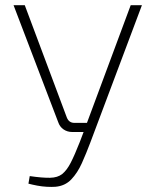

<svg xmlns="http://www.w3.org/2000/svg" viewBox="-20 -710 584 736"><path d="M524 -690 326 -163Q311 -123 294 -85Q277 -47 253 -22Q229 3 192 6Q178 7 159.5 6Q141 5 122.5 1.5Q104 -2 89 -6L94 -35Q142 -28 171.5 -28.5Q201 -29 218.5 -43Q236 -57 251 -86Q266 -115 286 -166L305 -216L310 -230L481 -690ZM75 -690 236 -260Q244 -239 265 -239H322L317 -204H257Q238 -204 223.5 -214Q209 -224 203 -242L32 -690Z"/></svg>

Font: Exo 2 ExtraLight
Style: Regular
Weight: 250
Designer: Natanael Gama
Foundry: Natanael Gama
Version: Version 2.010